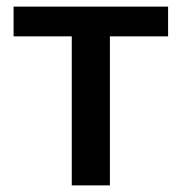

<svg xmlns="http://www.w3.org/2000/svg" viewBox="-20 -560 550 580"><path d="M487.8 -540V-450.2H312V0H196.8V-450.2H21V-540Z"/></svg>

Font: JBL Sans
Style: Semibold
Weight: 600
Version: Version 1.10